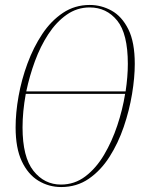

<svg xmlns="http://www.w3.org/2000/svg" viewBox="-20 -744 594 775"><path d="M227 11Q177 11 135 -14.5Q93 -40 68 -93Q43 -146 43 -230Q43 -289 55 -356Q67 -423 91 -488Q115 -553 150.5 -606.5Q186 -660 234 -692Q282 -724 342 -724Q389 -724 430.5 -701Q472 -678 498 -626Q524 -574 524 -486Q524 -431 513 -364.5Q502 -298 479.5 -232Q457 -166 422 -111Q387 -56 338.5 -22.5Q290 11 227 11ZM342 -714Q291 -714 249 -684.5Q207 -655 175 -606Q143 -557 121 -497Q99 -437 86 -375H487Q496 -435 496 -486Q496 -608 453 -661Q410 -714 342 -714ZM226 1Q281 1 324.5 -32Q368 -65 400 -119Q432 -173 453.5 -237.5Q475 -302 485 -365H84Q71 -293 71 -230Q71 -110 115 -54.5Q159 1 226 1Z"/></svg>

Font: Noto Serif Display ExtraCondensed Thin
Style: Italic
Weight: 100
Width: 2
Italic angle: -12°
Designer: Monotype Design Team
Foundry: Monotype Imaging Inc.
Version: Version 2.009